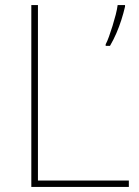

<svg xmlns="http://www.w3.org/2000/svg" viewBox="-20 -734 546 754"><path d="M103 0V-714H129V-25H486V0ZM471 -708Q465 -682 456.5 -655.5Q448 -629 437 -603.5Q426 -578 412 -554H395V-560Q401 -571 408 -590.5Q415 -610 422 -632.5Q429 -655 434.5 -676.5Q440 -698 442 -714H471Z"/></svg>

Font: Noto Sans Hebrew Thin
Style: Regular
Weight: 250
Designer: Monotype Design Team
Foundry: Monotype Imaging Inc.
Version: Version 2.003